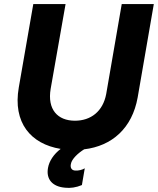

<svg xmlns="http://www.w3.org/2000/svg" viewBox="-20 -720 773 940"><path d="M299 199C324 202 353 198 381 186L395 104C382 112 364 116 348 115C331 114 323 102 327 83C331 58 363 29 392 11C528 -5 627 -92 654 -243L733 -700H576L500 -260C484 -174 424 -129 347 -129C262 -129 211 -184 228 -285L301 -700H143L72 -292C42 -120 130 -15 277 9C243 35 221 68 215 102C205 157 236 194 299 199Z"/></svg>

Font: Fixel Display 20240404
Style: Bold Italic
Weight: 700
Italic angle: -10°
Designer: AlfaBravo + MacPaw
Foundry: Kyrylo Tkachov, Marchela Mozhyna, Serhii Makarenko, Maria Weinstein, Zakhar Kryvoshyya
Version: Version 1.211;Glyphs 3.2 (3225)